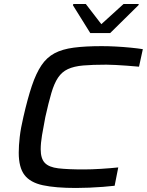

<svg xmlns="http://www.w3.org/2000/svg" viewBox="-20 -925 729 953"><path d="M357 8Q256 8 193 -5.5Q130 -19 101.5 -56.5Q73 -94 73 -167Q73 -202 78 -245.5Q83 -289 96 -344Q117 -436 138 -498.5Q159 -561 185.5 -600.5Q212 -640 250.5 -660.5Q289 -681 346 -688.5Q403 -696 485 -696Q518 -696 555.5 -694Q593 -692 628.5 -688.5Q664 -685 689 -681L670 -594Q639 -597 609.5 -599Q580 -601 554 -602.5Q528 -604 508 -604Q439 -604 393 -600Q347 -596 317 -582Q287 -568 268 -539.5Q249 -511 235 -463.5Q221 -416 205 -344Q195 -293 188.5 -253.5Q182 -214 182 -184Q182 -138 202.5 -116.5Q223 -95 269.5 -89.5Q316 -84 396 -84Q434 -84 482 -87Q530 -90 567 -94L549 -3Q524 0 491 2.5Q458 5 423 6.5Q388 8 357 8ZM428 -761 342 -899 344 -905H406L483 -805L593 -905H669L667 -899L527 -761Z"/></svg>

Font: Saira Expanded Medium
Style: Italic
Weight: 500
Width: 7
Italic angle: -12°
Designer: Hector Gatti with collaboration of the Omnibus-Type team
Foundry: Omnibus-Type
Version: Version 1.101